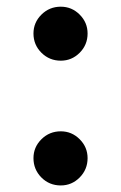

<svg xmlns="http://www.w3.org/2000/svg" viewBox="-20 -549 366 580"><path d="M163.6 -365.7Q129.4 -365.7 105.2 -389.6Q81.1 -413.6 81.1 -447.8Q81.1 -481 105.2 -504.9Q129.4 -528.8 163.6 -528.8Q196.8 -528.8 220.7 -504.9Q244.6 -481 244.6 -447.8Q244.6 -413.6 220.7 -389.6Q196.8 -365.7 163.6 -365.7ZM163.6 11.2Q128.9 11.2 105 -12.9Q81.1 -37.1 81.1 -71.3Q81.1 -104.5 105.2 -128.4Q129.4 -152.3 163.6 -152.3Q196.8 -152.3 220.7 -128.4Q244.6 -104.5 244.6 -71.3Q244.6 -37.1 220.7 -12.9Q196.8 11.2 163.6 11.2Z"/></svg>

Font: Acari Sans Neue Black
Style: Regular
Weight: 900
Designer: Alfredo Marco Pradil
Foundry: Alfredo Marco Pradil
Version: Version 1.045;June 16, 2019;FontCreator 11.5.0.2425 64-bit; 